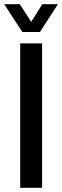

<svg xmlns="http://www.w3.org/2000/svg" viewBox="-32 -892 295 912"><path d="M64 0V-686H168V0ZM-12 -872H62L137 -756L95 -755L169 -872H243L158 -740H74Z"/></svg>

Font: Archivo Condensed Medium
Style: Regular
Weight: 500
Width: 3
Designer: Hector Gatti
Foundry: Omnibus-Type
Version: Version 2.001